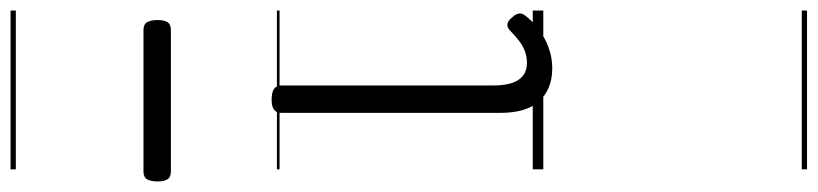

<svg xmlns="http://www.w3.org/2000/svg" viewBox="-636 -437 1550 364"><g transform="rotate(-90 139.0 -255.0)"><path d="M192 17Q171 17 155.5 10.5Q140 4 129 -8Q118 -20 112.5 -38.5Q107 -57 107 -82V-496Q107 -506 113 -510.5Q119 -515 132 -515Q146 -515 152.5 -510.5Q159 -506 159 -496V-94Q159 -74 163.5 -60Q168 -46 177.5 -38.5Q187 -31 202 -31Q213 -31 223 -34.5Q233 -38 243 -45.5Q253 -53 263 -63Q269 -69 275.5 -68Q282 -67 288 -59Q293 -54 295 -48Q297 -42 292 -35Q281 -20 264.5 -8Q248 4 229.5 10.5Q211 17 192 17ZM-4 -706Q-15 -706 -19 -712.5Q-23 -719 -23 -731Q-23 -744 -19 -751Q-15 -758 -4 -758H264Q275 -758 279 -751Q283 -744 283 -731Q283 -719 279 -712.5Q275 -706 264 -706ZM0 490H301V500H0ZM0 -20H301V0H0ZM0 -505H301V-500H0ZM0 -1010H301V-1000H0Z"/></g></svg>

Font: Playwrite ES Guides
Style: Regular
Weight: 400
Designer: Veronika Burian, José Scaglione
Foundry: TypeTogether
Version: Version 1.003